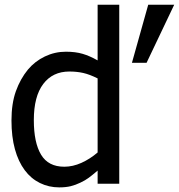

<svg xmlns="http://www.w3.org/2000/svg" viewBox="-20 -780 759 815"><path d="M486.2 0H394.4V-55.9Q372.8 -37.4 357.4 -25.9Q342.1 -14.4 321 -4.6Q301 5.1 280.3 10.3Q259.5 15.4 231.3 15.4Q187.2 15.4 149.2 -3.3Q111.3 -22.1 85.1 -57.4Q57.9 -93.8 43.3 -146.7Q28.7 -199.5 28.7 -268.7Q28.7 -340.5 47.4 -392.8Q66.2 -445.1 98.5 -484.6Q128.2 -520 170.5 -540.3Q212.8 -560.5 259.5 -560.5Q300.5 -560.5 330.8 -551.5Q361 -542.6 394.4 -523.6V-760H486.2ZM394.4 -132.8V-447.2Q360.5 -464.1 333.3 -470.3Q306.2 -476.4 274.4 -476.4Q203.6 -476.4 163.6 -423.6Q123.6 -370.8 123.6 -270.3Q123.6 -174.4 154.4 -123.3Q185.1 -72.3 252.8 -72.3Q289.2 -72.3 325.6 -88.7Q362.1 -105.1 394.4 -132.8ZM719.5 -760 602.1 -513.3H540L609.2 -760Z"/></svg>

Font: Myanmar Handwriting
Style: Regular
Weight: 400
Designer: Khon Soe Zaw Thu
Foundry: PaOh Unicode khonsoezawthu@gmail.com and @hotmail.com
Version: Version 1.30 November 9, 2016